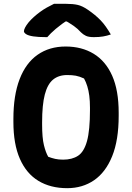

<svg xmlns="http://www.w3.org/2000/svg" viewBox="-20 -963 690 1003"><path d="M323 -720Q407 -720 469.5 -682Q532 -644 566 -567.5Q600 -491 600 -374V-358Q600 -231 566 -147Q532 -63 471.5 -21.5Q411 20 331 20Q244 20 181 -18Q118 -56 84 -133Q50 -210 50 -326V-342Q50 -465 82.5 -549.5Q115 -634 176.5 -677Q238 -720 323 -720ZM200 -313Q200 -243 209.5 -204.5Q219 -166 232 -144Q251 -137 268.5 -133Q286 -129 310 -129Q357 -129 388 -149.5Q419 -170 434.5 -226Q450 -282 450 -388V-401Q450 -435 446.5 -462.5Q443 -490 436 -512.5Q429 -535 419 -553Q395 -564 376 -567.5Q357 -571 331 -571Q286 -571 257 -547Q228 -523 214 -469Q200 -415 200 -324ZM262 -943Q273 -943 283.5 -943Q294 -943 305 -943Q316 -943 326 -943Q361 -943 385.5 -937.5Q410 -932 439 -912Q458 -899 474.5 -885.5Q491 -872 505.5 -857Q520 -842 533 -823.5Q546 -805 559 -783Q539 -776 518.5 -772.5Q498 -769 470 -769Q443 -769 428.5 -776Q414 -783 403 -794Q386 -813 365.5 -827.5Q345 -842 303 -866L359 -851Q342 -851 325 -851Q308 -851 291 -851L346 -867Q299 -836 271 -812Q243 -788 227 -769H221Q179 -769 153.5 -773Q128 -777 116.5 -784.5Q105 -792 105 -800Q105 -807 111 -819Q117 -831 130 -847Q142 -861 157 -874.5Q172 -888 189 -900.5Q206 -913 224.5 -923.5Q243 -934 262 -943Z"/></svg>

Font: Recursive Casual ExtraBold
Style: Regular
Weight: 800
Version: Version 1.047